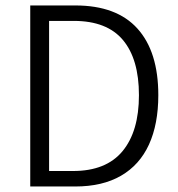

<svg xmlns="http://www.w3.org/2000/svg" viewBox="-20 -677 646 697"><path d="M253.4 -657.2Q403.3 -657.2 479 -573.2Q554.7 -489.3 554.7 -331.5Q554.7 -226.6 520.8 -152.3Q486.8 -78.1 419.4 -39.1Q352.1 0 252.9 0H89.8V-657.2ZM484.4 -331.5Q484.4 -462.4 426.3 -531.7Q368.2 -601.1 248 -601.1H158.2V-56.2H245.1Q365.2 -56.2 424.8 -128.2Q484.4 -200.2 484.4 -331.5Z"/></svg>

Font: Varta
Style: Light
Weight: 300
Designer: Joana Correia, Viktoriya Grabowska, Eben Sorkin
Foundry: Sorkin Type
Version: Version 1.002; ttfautohint (v1.3) -l 8 -r 24 -G 200 -x 12 -H